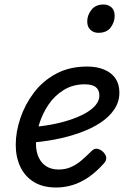

<svg xmlns="http://www.w3.org/2000/svg" viewBox="-20 -815 566 854"><path d="M230 19Q170 19 130 -6Q90 -31 70 -74Q50 -117 50 -171Q50 -228 70.5 -289Q91 -350 130.5 -402.5Q170 -455 229.5 -487Q289 -519 367 -519Q412 -519 444.5 -505Q477 -491 494 -465.5Q511 -440 511 -403Q511 -363 489 -329.5Q467 -296 428 -270Q389 -244 336.5 -225Q284 -206 223.5 -194.5Q163 -183 99 -179L115 -250Q159 -252 203.5 -260Q248 -268 287 -280.5Q326 -293 356.5 -309.5Q387 -326 404.5 -346.5Q422 -367 422 -390Q422 -415 406 -427.5Q390 -440 357 -440Q304 -440 263 -414.5Q222 -389 195 -348.5Q168 -308 154 -262Q140 -216 140 -176Q140 -141 152 -115Q164 -89 186.5 -75Q209 -61 241 -61Q271 -61 296 -72Q321 -83 343 -102Q365 -121 387 -143Q400 -156 414 -153Q428 -150 439 -139Q451 -127 452.5 -114Q454 -101 442 -88Q407 -49 372 -25.5Q337 -2 301.5 8.5Q266 19 230 19ZM417 -669Q397 -669 382.5 -682Q368 -695 368 -720Q368 -747 386.5 -771Q405 -795 441 -795Q461 -795 475.5 -782.5Q490 -770 490 -744Q490 -717 472.5 -693Q455 -669 417 -669Z"/></svg>

Font: Playwrite SK
Style: Regular
Weight: 400
Designer: Veronika Burian, José Scaglione
Foundry: TypeTogether
Version: Version 1.002